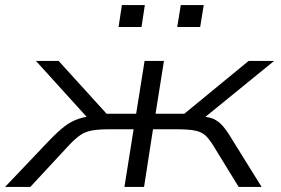

<svg xmlns="http://www.w3.org/2000/svg" viewBox="-48 -733 1101 753"><path d="M-28 0 147 -184Q178 -216 204 -236.5Q230 -257 261.5 -267.5Q293 -278 340 -280L307 -258L93 -494H182L370 -287H486L519 -494H595L562 -287H675L927 -494H1027L737 -258L725 -279Q758 -276 778.5 -270.5Q799 -265 818 -247Q837 -229 863 -185L978 0H888L786 -166Q770 -191 755.5 -203.5Q741 -216 716 -221Q691 -226 643 -226H552L517 0H440L476 -226H381Q337 -226 311.5 -221Q286 -216 267.5 -203.5Q249 -191 225 -166L71 0ZM647 -627 661 -713H751L737 -627ZM417 -627 430 -713H520L507 -627Z"/></svg>

Font: Nunito Sans 7pt Expanded Light
Style: Italic
Weight: 300
Width: 7
Italic angle: -9°
Designer: Vernon Adams
Foundry: Vernon Adams
Version: Version 3.101;gftools[0.9.27]